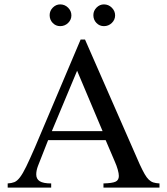

<svg xmlns="http://www.w3.org/2000/svg" viewBox="-20 -854 762 874"><path d="M706 0H451V-19Q491 -20 506 -27Q521 -34 521 -53Q521 -64 516 -82Q511 -100 502 -120L461 -216H199L153 -99Q145 -78 145 -60Q145 -39 161 -29Q177 -19 213 -19V0H15V-19Q33 -20 45.5 -25Q58 -30 71 -47Q84 -64 99.5 -96Q115 -128 139 -183L347 -674H367L616 -106Q629 -78 638.5 -61.5Q648 -45 657.5 -36Q667 -27 678 -23.5Q689 -20 706 -19ZM447 -257 331 -532 216 -257ZM254 -834Q275 -834 290 -819Q305 -804 305 -784Q305 -764 290 -749.5Q275 -735 254 -735Q234 -735 220 -749.5Q206 -764 206 -785Q206 -805 220.5 -819.5Q235 -834 254 -834ZM453 -834Q474 -834 489 -819Q504 -804 504 -784Q504 -764 489 -749.5Q474 -735 453 -735Q433 -735 419 -749.5Q405 -764 405 -785Q405 -805 419.5 -819.5Q434 -834 453 -834Z"/></svg>

Font: Klingon pIqaD HaSta
Style: Regular
Weight: 400
Width: 0
Designer: Mike Neff (qa'vaj)
Foundry: Mike Neff and Michael Everson
Version: Version 2.003